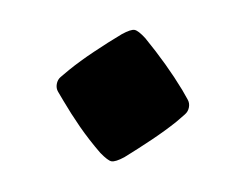

<svg xmlns="http://www.w3.org/2000/svg" viewBox="-41 -495 439 343"><g transform="rotate(10 178.5 -324.0)"><path d="M58.6 -324.2Q58.6 -332 63.2 -337.6Q67.9 -343.3 75.7 -352.5Q92.3 -371.6 114 -392.3Q135.7 -413.1 157.7 -432.1Q171.9 -443.4 178.7 -443.4Q185.5 -443.4 200.2 -432.1Q246.6 -392.1 281.2 -352.5Q288.6 -343.3 293.5 -337.6Q298.3 -332 298.3 -324.2Q298.3 -316.4 293.5 -310.5Q288.6 -304.7 280.8 -294.9Q264.6 -276.4 243.4 -256.1Q222.2 -235.8 200.2 -216.3Q186 -205.1 178.7 -205.1Q172.4 -205.1 156.7 -216.3Q132.8 -235.8 112.5 -256.3Q92.3 -276.9 75.7 -296.4Q67.9 -305.7 63.2 -311Q58.6 -316.4 58.6 -324.2Z"/></g></svg>

Font: ADLaM Display
Style: Regular
Weight: 400
Designer: Mark Jamra, Neil Patel, Concept: Andrew Footit
Foundry: Microsoft
Version: Version 2.000; ttfautohint (v1.8.4.7-5d5b);gftools[0.9.28]